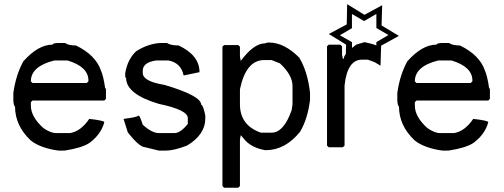

<svg xmlns="http://www.w3.org/2000/svg" viewBox="-20 -709 2360 899"><path d="M253.4 -507.8H284.7Q300.3 -496.1 335.4 -496.1Q427.2 -452.1 452.6 -378.9Q464.4 -352.5 472.2 -296.9L476.1 -293V-246.1L468.3 -238.3H132.3L124.5 -230.5V-214.8Q124.5 -162.1 183.1 -109.4Q217.3 -85.9 241.7 -85.9H308.1Q357.9 -93.8 397.9 -152.3Q468.3 -144.5 468.3 -136.7Q453.6 -80.1 397.9 -39.1Q360.8 -15.6 281.7 -3.9H253.4Q169.4 -15.6 124.5 -50.8Q50.3 -120.1 50.3 -210.9Q44.4 -210.9 42.5 -238.3V-273.4Q54.2 -358.4 89.4 -421.9Q158.7 -500 226.1 -500Q226.1 -506.8 253.4 -507.8ZM124.5 -328.1 132.3 -320.3H386.2L394 -328.1V-332Q394 -396.5 296.4 -425.8H233.9Q124.5 -398.4 124.5 -328.1Z M730.5 -507.8H761.7Q778.3 -496.1 816.4 -496.1Q914.1 -450.2 914.1 -371.1L839.8 -355.5Q828.1 -414.1 769.5 -425.8H710.9Q649.4 -417 648.4 -378.9V-367.2Q648.4 -328.1 750 -311.5Q921.9 -260.7 921.9 -218.8Q930.7 -218.8 941.4 -168V-156.2Q941.4 -78.1 855.5 -27.3Q793.9 -3.9 757.8 -3.9H723.6L660.2 -19.5Q632.8 -19.5 578.1 -89.8L558.6 -152.3Q623 -160.2 628.9 -168Q634.8 -168 648.4 -125Q691.4 -85.9 723.6 -85.9H796.9Q825.2 -85.9 859.4 -128.9V-156.2Q859.4 -194.3 723.6 -222.7Q571.3 -267.6 570.3 -343.8L566.4 -347.7V-367.2Q577.1 -430.7 617.2 -468.8Q671.9 -503.9 730.5 -507.8Z M1232.4 -509.8H1240.2Q1310.5 -509.8 1380.9 -439.5Q1419.9 -376 1431.6 -275.4V-240.2Q1419.9 -149.4 1384.8 -91.8Q1315.4 -5.9 1224.6 -5.9H1220.7Q1163.1 -16.6 1130.9 -48.8L1107.4 -76.2L1103.5 -56.6V162.1L1095.7 169.9H1029.3L1021.5 162.1V-490.2L1029.3 -498H1095.7L1103.5 -490.2V-443.4L1107.4 -423.8Q1168 -505.9 1220.7 -505.9ZM1103.5 -220.7Q1103.5 -122.1 1201.2 -87.9H1252Q1308.6 -87.9 1345.7 -193.4L1349.6 -220.7V-306.6Q1349.6 -357.4 1291 -412.1L1252 -427.7H1216.8Q1131.8 -427.7 1103.5 -291Z M1742.2 -446.3V-511.7L1798.8 -544.9L1742.2 -578.1V-643.6L1684.6 -610.4L1627.9 -643.6V-577.1L1571.3 -543.9L1627.9 -511.7L1628.9 -445.3L1685.5 -478.5ZM1761.7 -401.4 1680.7 -450.2 1597.7 -405.3 1600.6 -500 1519.5 -549.8 1603.5 -594.7 1605.5 -689.5 1686.5 -639.6 1769.5 -684.6 1766.6 -589.8 1847.7 -541 1764.6 -495.1Z M1687 -511.7Q1761.2 -496.1 1761.2 -480.5Q1750.5 -418.9 1733.9 -418L1702.6 -429.7H1675.3Q1606 -429.7 1593.3 -308.6V-27.3L1585.4 -19.5H1519L1511.2 -27.3V-492.2L1519 -500H1573.7L1581.5 -492.2V-453.1L1585.4 -433.6H1589.4Q1589.4 -457 1647.9 -500Z M2051.3 -507.8H2082.5Q2098.1 -496.1 2133.3 -496.1Q2225.1 -452.1 2250.5 -378.9Q2262.2 -352.5 2270 -296.9L2273.9 -293V-246.1L2266.1 -238.3H1930.2L1922.4 -230.5V-214.8Q1922.4 -162.1 1981 -109.4Q2015.1 -85.9 2039.6 -85.9H2106Q2155.8 -93.8 2195.8 -152.3Q2266.1 -144.5 2266.1 -136.7Q2251.5 -80.1 2195.8 -39.1Q2158.7 -15.6 2079.6 -3.9H2051.3Q1967.3 -15.6 1922.4 -50.8Q1848.1 -120.1 1848.1 -210.9Q1842.3 -210.9 1840.3 -238.3V-273.4Q1852.1 -358.4 1887.2 -421.9Q1956.5 -500 2023.9 -500Q2023.9 -506.8 2051.3 -507.8ZM1922.4 -328.1 1930.2 -320.3H2184.1L2191.9 -328.1V-332Q2191.9 -396.5 2094.2 -425.8H2031.7Q1922.4 -398.4 1922.4 -328.1Z"/></svg>

Font: Dehalvi Khush Khat
Style: Regular
Weight: 400
Version: Version 002.500